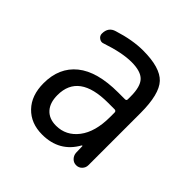

<svg xmlns="http://www.w3.org/2000/svg" viewBox="-146 -656 792 792"><g transform="rotate(45 250.0 -260.0)"><path d="M304.7 -275.4Q134.8 -275.4 134.8 -150.4Q134.8 -105.5 157.2 -81.1Q179.7 -56.6 219.7 -56.6Q278.3 -56.6 315.4 -105Q352.5 -153.3 352.5 -240.2V-265.6Q352.5 -274.4 343.8 -275.4ZM205.1 9.8Q139.6 9.8 99.6 -31.7Q59.6 -73.2 59.6 -144.5Q59.6 -235.4 121.1 -285.2Q182.6 -335 304.7 -335H343.8Q352.5 -335 352.5 -342.8V-360.4Q352.5 -417 330.6 -439.9Q308.6 -462.9 254.9 -462.9Q200.2 -462.9 119.1 -435.5Q107.4 -430.7 96.2 -438.5Q85 -446.3 85 -459Q85 -497.1 119.1 -506.8Q193.4 -530.3 254.9 -530.3Q354.5 -530.3 392.1 -490.2Q429.7 -450.2 429.7 -339.8V-36.1Q429.7 -21.5 419.4 -10.7Q409.2 0 394 0Q378.9 0 368.7 -10.7Q358.4 -21.5 357.4 -36.1L356.4 -74.2Q356.4 -75.2 355.5 -75.2Q353.5 -75.2 352.5 -74.2Q305.7 9.8 205.1 9.8Z"/></g></svg>

Font: Rounded Mgen+ 1m regular
Style: Regular
Weight: 400
Designer: [Source Han Sans]
Ryoko NISHIZUKA  (kana & ideographs); Paul D. Hunt (Latin, Greek & Cyrillic); Wenlong ZHANG  (bopomofo
Version: Version 1.059.20150602